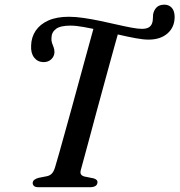

<svg xmlns="http://www.w3.org/2000/svg" viewBox="-20 -782 750 802"><path d="M268 -712Q295.5 -712 329.5 -707Q363.5 -702 399.5 -694.5Q435.5 -687 469 -679.2Q502.5 -671.5 529.5 -666.5Q556.5 -661.5 572.5 -661.5Q591 -661.5 601.2 -667.5Q611.5 -673.5 615.5 -685.5Q618.5 -694 618.5 -703.5Q618.5 -713 619.5 -722Q623 -740 634.2 -751.2Q645.5 -762.5 667 -762.5Q685.5 -762.5 697.5 -749.5Q709.5 -736.5 709.5 -710Q709 -668 679.5 -642.2Q650 -616.5 600.5 -616.5Q578.5 -616.5 546 -622.5Q513.5 -628.5 476.2 -637.2Q439 -646 401.2 -654.5Q363.5 -663 330.5 -669Q297.5 -675 274.5 -675Q232 -675 213.8 -661.2Q195.5 -647.5 195 -624Q194 -612 197.2 -602.8Q200.5 -593.5 204 -584.5Q207.5 -575.5 207.5 -564Q207 -547 194.5 -534.8Q182 -522.5 161.5 -522.5Q137 -523 122.5 -541.8Q108 -560.5 110 -592.5Q111 -627 129.2 -654Q147.5 -681 182.2 -696.5Q217 -712 268 -712ZM318 -73.5Q314 -60 318.5 -53.5Q323 -47 333.5 -44.5L371 -37Q389 -31.5 387 -19Q386 -9.5 378 -4.8Q370 0 356 0H140.5Q128 0 122.2 -5Q116.5 -10 116.5 -17.5Q117 -26 123.5 -31Q130 -36 140.5 -39L176 -46Q188 -48.5 196 -56.5Q204 -64.5 209.5 -81.5Q216 -102.5 226.5 -140Q237 -177.5 250.2 -225Q263.5 -272.5 278 -325.2Q292.5 -378 307 -431.2Q321.5 -484.5 334.8 -533Q348 -581.5 358.8 -620.2Q369.5 -659 376 -682.5L479 -663Q472 -638.5 461.2 -599.8Q450.5 -561 437.2 -512.8Q424 -464.5 409.5 -411.5Q395 -358.5 381 -306.8Q367 -255 354.8 -209Q342.5 -163 332.8 -127.8Q323 -92.5 318 -73.5Z"/></svg>

Font: Fraunces
Style: Italic
Weight: 400
Italic angle: -16°
Version: Version 1.000;[b76b70a41]